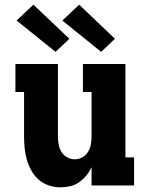

<svg xmlns="http://www.w3.org/2000/svg" viewBox="-20 -794 640 822"><path d="M239 8Q214 8 189.5 0Q165 -8 146 -24.5Q127 -41 114.5 -63.5Q102 -86 95 -110Q88 -134 85.5 -159.5Q83 -185 83 -210V-400H46V-520H228V-210Q228 -193 231 -176Q234 -159 243 -144Q252 -129 267.5 -120.5Q283 -112 300 -112Q317 -112 332.5 -120.5Q348 -129 357 -144Q366 -159 369 -176Q372 -193 372 -210V-400H335V-520H517V-120H554V0H372V-78Q363 -59 349.5 -42.5Q336 -26 319 -14Q302 -2 281 3Q260 8 239 8ZM413 -572 247 -706 319 -774 472 -628ZM218 -572 51 -706 123 -774 277 -628Z"/></svg>

Font: Iosevka Etoile Heavy
Style: Regular
Weight: 900
Designer: Belleve Invis
Foundry: Belleve Invis
Version: Version 22.1.2; ttfautohint (v1.8.4)